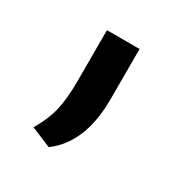

<svg xmlns="http://www.w3.org/2000/svg" viewBox="-76 -164 341 361"><g transform="rotate(30 94.5 16.5)"><path d="M74.2 139.2 30.8 121.1Q46.9 94.2 53 68.8Q59.1 43.5 59.1 2.9V-106H129.9V2.9Q129.9 98.1 74.2 139.2Z"/></g></svg>

Font: Creato Display
Style: Regular
Weight: 400
Version: Version 1.000